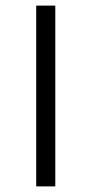

<svg xmlns="http://www.w3.org/2000/svg" viewBox="-20 -664 325 684"><path d="M109 -644H177V0H109Z"/></svg>

Font: Montserrat Ace
Style: Regular
Weight: 400
Designer: Julieta Ulanovsky
Foundry: Julieta Ulanovsky
Version: Version 1